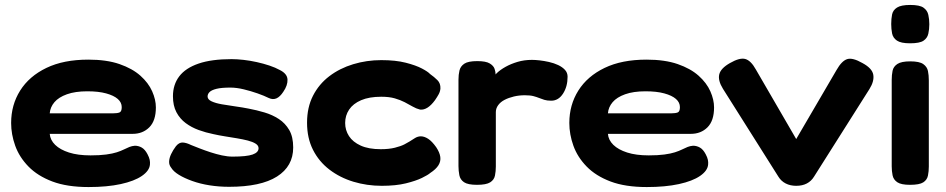

<svg xmlns="http://www.w3.org/2000/svg" viewBox="-20 -738 3822 776"><path d="M338 18Q251 18 191.5 -4.5Q132 -27 95 -65Q58 -103 41.5 -149Q25 -195 25 -241Q25 -314 61.5 -372Q98 -430 167.5 -463.5Q237 -497 337 -497Q411 -497 463 -479Q515 -461 547.5 -432Q580 -403 595 -369Q610 -335 610 -304Q610 -250 583.5 -223.5Q557 -197 516 -197H181Q183 -172 203 -152.5Q223 -133 259 -121.5Q295 -110 346 -110Q383 -110 409 -113.5Q435 -117 452 -122.5Q469 -128 481 -134Q493 -140 503 -144Q513 -148 525 -149Q540 -149 553 -141.5Q566 -134 576 -115Q583 -102 585 -92Q587 -82 586 -73Q584 -48 553.5 -27Q523 -6 468 6Q413 18 338 18ZM181 -280H438Q454 -280 463 -283.5Q472 -287 472 -305Q472 -324 456 -338Q440 -352 409 -360.5Q378 -369 333 -369Q284 -369 250.5 -357Q217 -345 200 -325Q183 -305 181 -280Z M906 17Q865 17 827 11Q789 5 757 -6.5Q725 -18 703 -31.5Q681 -45 672 -60Q663 -71 663.5 -85Q664 -99 671.5 -115Q679 -131 691 -147Q704 -163 719 -162Q734 -161 752 -152Q767 -146 787.5 -138Q808 -130 831 -122.5Q854 -115 877 -110Q900 -105 920 -105Q977 -105 1001 -113.5Q1025 -122 1025 -139Q1025 -150 1013 -157.5Q1001 -165 981.5 -170Q962 -175 938 -179Q914 -183 889 -187Q864 -191 842 -196Q812 -202 783 -212.5Q754 -223 730.5 -240.5Q707 -258 693 -284.5Q679 -311 679 -349Q679 -396 704.5 -429.5Q730 -463 782.5 -481Q835 -499 916 -499Q938 -499 964.5 -496Q991 -493 1018 -487Q1045 -481 1069 -473Q1093 -465 1111 -455Q1141 -440 1142 -416.5Q1143 -393 1125 -367Q1112 -347 1097.5 -340.5Q1083 -334 1066 -342Q1048 -351 1021 -360.5Q994 -370 965 -377Q936 -384 911 -384Q875 -384 855 -379Q835 -374 827 -366Q819 -358 819 -348Q819 -336 835 -328.5Q851 -321 876.5 -316.5Q902 -312 931 -308Q960 -304 985 -299Q1017 -293 1049 -283.5Q1081 -274 1107 -257Q1133 -240 1149 -212.5Q1165 -185 1165 -142Q1165 -66 1099.5 -24.5Q1034 17 906 17Z M1523 13Q1463 13 1408.5 -3.5Q1354 -20 1311.5 -52.5Q1269 -85 1245 -132.5Q1221 -180 1221 -242Q1221 -304 1245 -351Q1269 -398 1311 -430Q1353 -462 1407.5 -478.5Q1462 -495 1521 -495Q1579 -495 1620 -484.5Q1661 -474 1685.5 -461Q1710 -448 1718 -439Q1735 -427 1748 -414Q1761 -401 1760 -380Q1759 -368 1753 -357Q1747 -346 1738 -333Q1708 -292 1678 -295Q1662 -299 1647.5 -307.5Q1633 -316 1615.5 -325Q1598 -334 1575.5 -340.5Q1553 -347 1521 -347Q1472 -347 1439.5 -333Q1407 -319 1391 -295Q1375 -271 1375 -241Q1375 -212 1390.5 -188Q1406 -164 1438 -149.5Q1470 -135 1519 -135Q1552 -135 1576 -141Q1600 -147 1614.5 -154.5Q1629 -162 1635 -166Q1647 -174 1658 -180.5Q1669 -187 1681 -187Q1695 -187 1710.5 -177Q1726 -167 1743 -143Q1757 -122 1759.5 -104Q1762 -86 1752 -70Q1742 -54 1719 -39Q1710 -31 1685.5 -19Q1661 -7 1620.5 3Q1580 13 1523 13Z M1908 9Q1871 9 1855.5 -1.5Q1840 -12 1836.5 -30Q1833 -48 1833 -67V-416Q1833 -436 1837 -453Q1841 -470 1856.5 -480.5Q1872 -491 1909 -491Q1944 -491 1959.5 -481.5Q1975 -472 1979 -459.5Q1983 -447 1983 -438L1971 -420Q1975 -430 1988.5 -443Q2002 -456 2023.5 -468Q2045 -480 2072 -488Q2099 -496 2130 -496Q2143 -496 2161 -494Q2179 -492 2199 -487.5Q2219 -483 2236 -475Q2253 -467 2263.5 -455.5Q2274 -444 2274 -428Q2274 -388 2255.5 -359.5Q2237 -331 2208 -331Q2191 -331 2180 -334.5Q2169 -338 2159 -342Q2149 -346 2136 -349.5Q2123 -353 2101 -353Q2078 -353 2057 -348Q2036 -343 2019.5 -334.5Q2003 -326 1993.5 -313Q1984 -300 1984 -285V-65Q1984 -46 1980.5 -28.5Q1977 -11 1961 -1Q1945 9 1908 9Z M2594 18Q2507 18 2447.5 -4.5Q2388 -27 2351 -65Q2314 -103 2297.5 -149Q2281 -195 2281 -241Q2281 -314 2317.5 -372Q2354 -430 2423.5 -463.5Q2493 -497 2593 -497Q2667 -497 2719 -479Q2771 -461 2803.5 -432Q2836 -403 2851 -369Q2866 -335 2866 -304Q2866 -250 2839.5 -223.5Q2813 -197 2772 -197H2437Q2439 -172 2459 -152.5Q2479 -133 2515 -121.5Q2551 -110 2602 -110Q2639 -110 2665 -113.5Q2691 -117 2708 -122.5Q2725 -128 2737 -134Q2749 -140 2759 -144Q2769 -148 2781 -149Q2796 -149 2809 -141.5Q2822 -134 2832 -115Q2839 -102 2841 -92Q2843 -82 2842 -73Q2840 -48 2809.5 -27Q2779 -6 2724 6Q2669 18 2594 18ZM2437 -280H2694Q2710 -280 2719 -283.5Q2728 -287 2728 -305Q2728 -324 2712 -338Q2696 -352 2665 -360.5Q2634 -369 2589 -369Q2540 -369 2506.5 -357Q2473 -345 2456 -325Q2439 -305 2437 -280Z M3198 13Q3174 13 3155.5 3.5Q3137 -6 3126 -24L2902 -379Q2881 -413 2887 -437.5Q2893 -462 2930 -483Q2970 -506 2992.5 -499.5Q3015 -493 3035 -457L3198 -176L3361 -455Q3382 -492 3404 -499Q3426 -506 3466 -483Q3505 -462 3509.5 -436Q3514 -410 3494 -378L3270 -24Q3259 -6 3241 3.5Q3223 13 3198 13Z M3658 9Q3622 9 3606.5 -1.5Q3591 -12 3587.5 -29.5Q3584 -47 3584 -66V-415Q3584 -435 3587.5 -452Q3591 -469 3607 -479.5Q3623 -490 3659 -490Q3696 -490 3711.5 -479Q3727 -468 3730.5 -451Q3734 -434 3734 -413V-65Q3734 -46 3730.5 -28.5Q3727 -11 3711.5 -1Q3696 9 3658 9ZM3658 -563Q3621 -563 3605 -574Q3589 -585 3585.5 -603Q3582 -621 3582 -641Q3582 -662 3585.5 -679.5Q3589 -697 3605.5 -707.5Q3622 -718 3659 -718Q3697 -718 3712.5 -707Q3728 -696 3732 -678Q3736 -660 3736 -640Q3736 -620 3732 -602Q3728 -584 3712.5 -573.5Q3697 -563 3658 -563Z"/></svg>

Font: Fredoka SemiExpanded SemiBold
Style: Regular
Weight: 600
Width: 6
Designer: Ben Nathan
Foundry: Milena B. Brandão, Ben Nathan
Version: Version 2.001